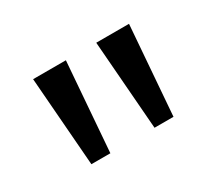

<svg xmlns="http://www.w3.org/2000/svg" viewBox="-64 -826 537 482"><g transform="rotate(-30 204.0 -585.0)"><path d="M160 -714 140 -456H85L65 -714ZM343 -714 323 -456H268L248 -714Z"/></g></svg>

Font: Noto Sans Old Sogdian
Style: Regular
Weight: 400
Designer: Monotype Design Team
Foundry: Monotype Imaging Inc.
Version: Version 2.002; ttfautohint (v1.8.4.7-5d5b)